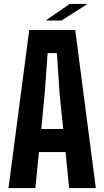

<svg xmlns="http://www.w3.org/2000/svg" viewBox="-20 -952 529 972"><path d="M23 0 128 -800H361L465 0H330L312 -182H177L159 0ZM189 -299H300L282 -474L268 -683H221L206 -474ZM215 -848V-851L333 -932H420V-930L291 -848Z"/></svg>

Font: Big Shoulders Text ExtraBold
Style: Regular
Weight: 800
Designer: Patric King
Foundry: XO Type Co
Version: Version 1.000; ttfautohint (v1.8.2)